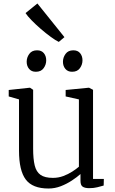

<svg xmlns="http://www.w3.org/2000/svg" viewBox="-20 -1070 662 1101"><path d="M491.5 9Q467.5 9 454.5 0.8Q441.5 -7.5 441.5 -33V-72Q421.5 -54 392.2 -34.8Q363 -15.5 328.8 -2.2Q294.5 11 258.5 11Q166.5 11 127.8 -40.5Q89 -92 89 -206V-500L30 -517V-554L151 -567H152L170 -555V-218Q170 -158.5 179 -121.5Q188 -84.5 212.5 -67.2Q237 -50 283.5 -50Q315 -50 343 -60.5Q371 -71 394 -85.8Q417 -100.5 432.5 -114V-500L356.5 -517V-554L489.5 -567H490.5L513.5 -555V-44H575.5L574.5 -6Q558 -1.5 538 3.8Q518 9 491.5 9ZM185 -658.5Q160.5 -658.5 146.8 -675Q133 -691.5 133 -716Q133 -740.5 148 -761Q163 -781.5 192 -781.5H193Q218 -781.5 231.5 -765Q245 -748.5 245 -724Q245 -699.5 230.2 -679Q215.5 -658.5 186 -658.5ZM393 -658.5Q368.5 -658.5 354.8 -675Q341 -691.5 341 -716Q341 -740.5 356 -761Q371 -781.5 400 -781.5H401Q426 -781.5 439.5 -765Q453 -748.5 453 -724Q453 -699.5 438.2 -679Q423.5 -658.5 394 -658.5ZM316.5 -830Q298.5 -838.5 270.8 -858.8Q243 -879 213.2 -904.8Q183.5 -930.5 160 -954.8Q136.5 -979 126.5 -995L194.5 -1050L349.5 -857L317.5 -830Z"/></svg>

Font: Merriweather Light
Style: Regular
Weight: 300
Designer: Eben Sorkin
Foundry: Eben Sorkin
Version: Version 2.100